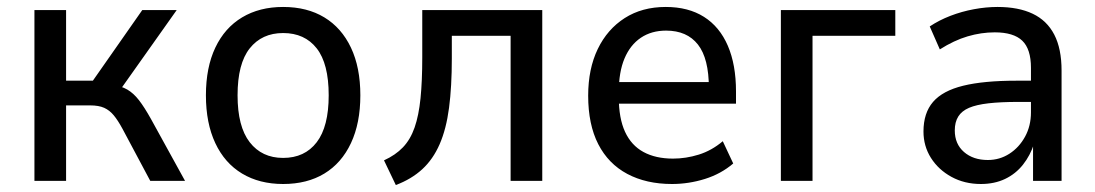

<svg xmlns="http://www.w3.org/2000/svg" viewBox="-20 -520 3149 552"><path d="M79 0V-491H170V-288H247L389 -491H488L318 -251L300 -277Q328 -273 346 -262.5Q364 -252 379.5 -232Q395 -212 414 -178L512 0H412L332 -150Q319 -174 307 -188.5Q295 -203 279.5 -210Q264 -217 239 -217H170V0Z M794 9Q726 9 676 -21Q626 -51 599 -108.5Q572 -166 572 -246Q572 -326 599 -383Q626 -440 676 -470Q726 -500 794 -500Q863 -500 912.5 -470Q962 -440 989 -383Q1016 -326 1016 -246Q1016 -166 989 -108.5Q962 -51 912.5 -21Q863 9 794 9ZM794 -66Q856 -66 890.5 -111Q925 -156 925 -246Q925 -337 890.5 -381Q856 -425 794 -425Q733 -425 698 -381Q663 -337 663 -246Q663 -156 698 -111Q733 -66 794 -66Z M1118 12 1084 -59Q1117 -74 1138.5 -96.5Q1160 -119 1172 -153.5Q1184 -188 1189 -237.5Q1194 -287 1194 -355V-491H1539V0H1448V-417H1279V-352Q1279 -271 1271 -210Q1263 -149 1244 -105.5Q1225 -62 1194 -33.5Q1163 -5 1118 12Z M1912 9Q1838 9 1783.5 -20Q1729 -49 1700 -105.5Q1671 -162 1671 -245Q1671 -322 1698.5 -379Q1726 -436 1776 -468Q1826 -500 1894 -500Q1959 -500 2004 -471.5Q2049 -443 2072.5 -388.5Q2096 -334 2096 -257V-222H1742V-284H2034L2018 -267Q2018 -352 1986.5 -392Q1955 -432 1895 -432Q1853 -432 1822.5 -411.5Q1792 -391 1775.5 -352Q1759 -313 1759 -255V-241Q1759 -180 1777 -141Q1795 -102 1830 -83Q1865 -64 1915 -64Q1952 -64 1989 -75.5Q2026 -87 2058 -114L2088 -50Q2053 -20 2006.5 -5.5Q1960 9 1912 9Z M2225 0V-491H2554V-417H2316V0Z M2800 9Q2753 9 2715.5 -11.5Q2678 -32 2656.5 -66Q2635 -100 2635 -142Q2635 -195 2662.5 -227Q2690 -259 2749 -273.5Q2808 -288 2902 -288H2957V-227H2908Q2857 -227 2822 -223Q2787 -219 2766 -210Q2745 -201 2735 -185Q2725 -169 2725 -145Q2725 -106 2751.5 -83Q2778 -60 2820 -60Q2854 -60 2882 -78Q2910 -96 2927 -127Q2944 -158 2944 -197V-325Q2944 -379 2919 -403Q2894 -427 2840 -427Q2801 -427 2762 -415.5Q2723 -404 2682 -378L2653 -444Q2680 -462 2712.5 -474.5Q2745 -487 2780 -493.5Q2815 -500 2848 -500Q2908 -500 2949 -480.5Q2990 -461 3011 -420.5Q3032 -380 3032 -317V0H2950V-107H2953Q2942 -73 2921 -46.5Q2900 -20 2869.5 -5.5Q2839 9 2800 9Z"/></svg>

Font: Nunito Sans 10pt SemiCondensed Medium
Style: Regular
Weight: 500
Width: 4
Designer: Vernon Adams
Foundry: Vernon Adams
Version: Version 3.101;gftools[0.9.27]